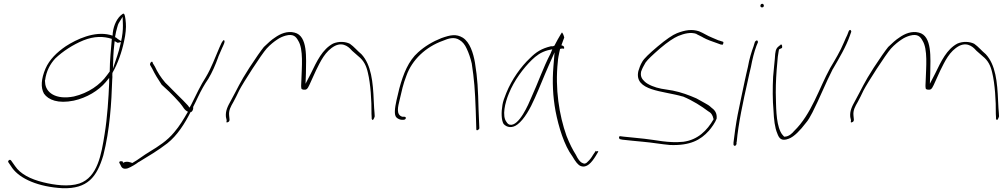

<svg xmlns="http://www.w3.org/2000/svg" viewBox="-20 -729 5305 1013"><path d="M23 122C23 124 23 126 24 127L45 158C86 214 181 257 310 264C442 268 491 205 525 91C560 -45 568 -188 572 -307L573 -323C573 -327 572 -335 573 -343L574 -346L575 -348C600 -391 623 -454 635 -513C643 -548 646 -584 644 -607C642 -635 638 -659 631 -657C630 -657 627 -656 625 -654C600 -637 580 -599 575 -556L574 -541L560 -545C478 -566 384 -522 327 -485C280 -453 241 -415 220 -367C197 -313 194 -267 212 -235C235 -202 286 -181 369 -198C438 -213 500 -251 538 -296L556 -318V-293C553 -214 546 -107 532 -22C515 85 495 206 399 239C342 258 266 247 209 233C139 216 87 188 60 148L38 117C37 116 34 114 33 114C29 114 24 118 23 122ZM217 -305 218 -306C224 -353 244 -391 272 -421C311 -458 364 -493 420 -516C478 -539 526 -538 570 -524C566 -475 559 -406 559 -355V-352L545 -333C508 -281 446 -238 370 -220C274 -201 220 -241 218 -294C218 -298 217 -301 217 -305ZM598 -583C600 -593 604 -604 610 -613L627 -640L628 -612C629 -589 629 -565 623 -531L619 -512L605 -521C595 -527 596 -530 587 -533L588 -539C590 -554 594 -568 598 -583ZM585 -512 599 -504C600 -503 603 -503 605 -504L618 -507L615 -494C611 -476 606 -456 599 -436L576 -367L578 -435C579 -456 581 -477 583 -494Z M610 131 615 140C621 156 630 166 654 159C670 153 696 138 711 126H712C763 95 814 65 863 27C915 -14 955 -77 986 -139L987 -137C994 -141 997 -146 999 -155C999 -156 1000 -162 999 -164L1000 -167C1009 -184 1016 -199 1024 -216C1041 -252 1059 -284 1079 -313C1100 -348 1116 -385 1132 -429V-430L1152 -476C1156 -485 1172 -514 1161 -517C1159 -520 1149 -503 1149 -503L1138 -479C1115 -426 1095 -370 1066 -322C1040 -282 1014 -228 989 -177L980 -161L971 -173C955 -191 939 -206 920 -225L888 -257C878 -268 866 -279 852 -293C828 -321 811 -348 797 -378L786 -396C785 -414 768 -396 772 -386L783 -367C798 -336 812 -314 833 -282L872 -246C891 -228 912 -205 929 -186C949 -163 950 -150 972 -139L970 -137C948 -99 928 -65 899 -31C862 14 816 43 770 71C736 91 709 114 678 131C672 129 648 118 630 130L626 122H613C610 124 608 128 610 131Z M1172 -112 1176 -94C1174 -86 1174 -80 1181 -84C1188 -86 1191 -90 1191 -98V-99L1189 -119C1186 -147 1197 -166 1212 -192C1221 -208 1231 -229 1242 -252C1262 -291 1359 -442 1387 -473C1406 -494 1427 -510 1442 -520C1458 -531 1473 -537 1487 -541C1528 -552 1542 -535 1553 -515C1582 -470 1572 -373 1570 -305C1569 -284 1568 -270 1570 -264C1570 -260 1571 -258 1581 -256C1597 -254 1602 -259 1612 -280C1623 -306 1635 -329 1647 -357C1671 -405 1695 -459 1747 -487C1796 -511 1827 -473 1838 -461L1871 -432C1900 -409 1913 -381 1921 -345C1935 -288 1941 -196 1940 -128L1941 -109C1940 -105 1941 -104 1942 -100C1947 -89 1954 -104 1957 -115L1956 -133C1955 -145 1953 -167 1952 -196C1948 -296 1939 -387 1887 -443C1863 -463 1849 -482 1826 -498C1802 -510 1767 -512 1737 -499C1681 -469 1652 -407 1620 -341L1592 -287L1594 -341C1595 -423 1605 -540 1534 -557C1496 -567 1459 -551 1431 -531C1412 -519 1394 -502 1372 -481C1356 -461 1330 -424 1296 -372C1243 -290 1234 -263 1198 -198C1180 -166 1169 -143 1172 -112Z M2072 -200C2063 -159 2058 -122 2072 -109C2080 -101 2093 -97 2099 -97H2109C2115 -97 2120 -100 2121 -105C2122 -110 2119 -113 2113 -113H2103C2067 -123 2081 -170 2088 -200C2099 -247 2107 -286 2124 -329C2154 -414 2227 -482 2317 -514C2346 -526 2377 -537 2406 -517C2421 -508 2433 -493 2442 -473C2453 -450 2462 -424 2469 -394C2482 -308 2486 -256 2490 -146L2493 -48C2492 -35 2509 -45 2509 -53L2505 -149C2502 -261 2500 -311 2486 -398C2477 -450 2459 -506 2422 -530C2387 -551 2357 -545 2309 -528C2263 -510 2220 -484 2186 -453C2135 -408 2108 -340 2087 -263Z M2631 -176C2624 -136 2625 -95 2637 -75C2654 -56 2683 -51 2711 -73C2746 -100 2777 -155 2802 -212C2827 -267 2849 -325 2874 -381L2906 -453L2900 -380C2893 -297 2897 -220 2911 -143C2927 -60 2957 39 3000 96C3017 125 3030 142 3044 147C3076 159 3101 129 3123 94L3136 72C3138 70 3136 69 3131 68C3124 72 3124 69 3124 63V66L3109 88C3101 102 3092 114 3082 123C3072 135 3063 137 3053 131C3040 126 3029 110 3018 87C3002 62 2985 29 2969 -12C2930 -121 2908 -262 2923 -402C2924 -421 2928 -438 2931 -453L2935 -471L2945 -473C2953 -473 2956 -472 2956 -471V-473C2958 -482 2955 -487 2942 -490C2947 -507 2953 -518 2957 -531C2954 -545 2948 -555 2945 -558C2945 -557 2941 -553 2939 -549C2933 -539 2912 -503 2904 -486V-488C2898 -484 2897 -485 2887 -485C2837 -473 2809 -455 2776 -422C2729 -378 2680 -310 2651 -238C2641 -214 2634 -194 2631 -176ZM2665 -236C2693 -305 2741 -369 2786 -413C2808 -434 2833 -454 2871 -464L2894 -469L2884 -445C2847 -375 2818 -290 2783 -214C2769 -180 2718 -61 2670 -71C2662 -73 2657 -78 2652 -86C2628 -117 2644 -186 2665 -236Z M3249 -10C3243 -6 3247 3 3250 5L3264 8C3295 11 3335 16 3373 19C3420 23 3469 32 3515 36C3621 40 3676 10 3720 -39C3734 -55 3754 -83 3761 -103C3764 -133 3751 -149 3730 -164V-165H3729C3722 -172 3712 -178 3699 -185C3685 -192 3672 -201 3654 -210C3615 -227 3575 -242 3530 -251L3469 -261C3436 -267 3399 -282 3382 -298C3367 -312 3357 -326 3363 -353L3364 -355C3368 -367 3376 -382 3386 -399C3398 -416 3423 -439 3463 -474C3503 -508 3535 -529 3558 -539C3590 -552 3624 -561 3655 -550V-549L3687 -533L3688 -532C3711 -519 3738 -510 3764 -501L3783 -494H3784C3788 -494 3791 -493 3793 -493C3799 -504 3797 -508 3794 -509L3772 -516H3771C3759 -521 3749 -525 3738 -530C3710 -541 3693 -554 3668 -564C3631 -576 3596 -571 3552 -554C3529 -545 3494 -521 3450 -484C3406 -447 3378 -420 3369 -404C3358 -386 3353 -370 3348 -354C3324 -248 3481 -250 3581 -220H3583C3636 -198 3682 -168 3715 -143C3732 -134 3740 -122 3744 -103L3745 -100C3711 -41 3662 9 3585 19C3505 27 3440 9 3379 3C3341 0 3301 -6 3271 -8L3255 -10C3254 -10 3252 -11 3249 -10Z M3992 -700C3991 -695 3994 -690 4000 -690C4006 -690 4009 -692 4010 -698C4011 -703 4007 -709 4002 -709C3997 -709 3993 -706 3992 -700ZM3926 -376C3920 -352 3915 -328 3909 -301C3903 -274 3897 -246 3891 -216L3872 -124C3864 -84 3853 -8 3850 23V34C3850 36 3850 36 3853 39C3859 44 3865 36 3866 30V20L3867 19C3875 -73 3901 -196 3925 -301C3931 -328 3936 -352 3942 -376C3949 -414 3959 -455 3971 -487L3979 -506C3979 -507 3979 -509 3978 -512C3974 -520 3966 -513 3963 -508L3957 -489V-488C3945 -456 3933 -417 3926 -376Z M4070 -445C4068 -409 4062 -365 4059 -324C4056 -267 4056 -199 4061 -146C4063 -99 4068 -55 4081 -25C4090 0 4102 18 4141 3C4170 -7 4204 -44 4229 -77C4245 -95 4255 -114 4266 -135C4303 -207 4336 -291 4374 -365L4375 -366C4407 -421 4444 -483 4464 -541L4469 -555C4472 -563 4472 -562 4471 -564C4467 -578 4458 -569 4455 -557L4450 -544C4446 -535 4439 -522 4432 -504C4414 -460 4385 -412 4360 -370C4301 -263 4262 -127 4169 -37C4161 -27 4142 -8 4120 -8H4117C4110 -17 4106 -18 4098 -34C4073 -86 4075 -170 4073 -241C4073 -294 4076 -347 4081 -398C4083 -422 4084 -438 4088 -457L4090 -468C4095 -472 4106 -475 4106 -476C4108 -484 4106 -494 4102 -494C4098 -494 4096 -492 4096 -490H4095C4079 -478 4073 -471 4070 -445Z M4466 -112 4470 -94C4468 -86 4468 -80 4475 -84C4482 -86 4485 -90 4485 -98V-99L4483 -119C4480 -147 4491 -166 4506 -192C4515 -208 4525 -229 4536 -252C4556 -291 4653 -442 4681 -473C4700 -494 4721 -510 4736 -520C4752 -531 4767 -537 4781 -541C4822 -552 4836 -535 4847 -515C4876 -470 4866 -373 4864 -305C4863 -284 4862 -270 4864 -264C4864 -260 4865 -258 4875 -256C4891 -254 4896 -259 4906 -280C4917 -306 4929 -329 4941 -357C4965 -405 4989 -459 5041 -487C5090 -511 5121 -473 5132 -461L5165 -432C5194 -409 5207 -381 5215 -345C5229 -288 5235 -196 5234 -128L5235 -109C5234 -105 5235 -104 5236 -100C5241 -89 5248 -104 5251 -115L5250 -133C5249 -145 5247 -167 5246 -196C5242 -296 5233 -387 5181 -443C5157 -463 5143 -482 5120 -498C5096 -510 5061 -512 5031 -499C4975 -469 4946 -407 4914 -341L4886 -287L4888 -341C4889 -423 4899 -540 4828 -557C4790 -567 4753 -551 4725 -531C4706 -519 4688 -502 4666 -481C4650 -461 4624 -424 4590 -372C4537 -290 4528 -263 4492 -198C4474 -166 4463 -143 4466 -112Z"/></svg>

Font: Stray Cat
Style: ExLtExtObl
Weight: 200
Version: Version 1.0